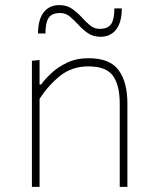

<svg xmlns="http://www.w3.org/2000/svg" viewBox="-20 -732 609 752"><path d="M105 0V-494L135 -497V-401H141Q156 -422 181.8 -446Q207.5 -470 243.8 -487Q280 -504 327 -504Q409.5 -504 444.2 -457.8Q479 -411.5 479 -326V0H449V-326Q449 -398 422.5 -435Q396 -472 326 -472Q261.5 -472 215.2 -434.8Q169 -397.5 135 -345V0ZM374 -588Q345 -588 324.5 -602Q304 -616 287.5 -634.5Q270.5 -653 253.8 -667Q237 -681 216 -681Q183 -681 170.5 -662Q158 -643 158 -601H129Q129 -655 151 -683.5Q173 -712 212 -712Q241 -712 261.5 -698Q282 -684 299 -665.5Q315.5 -647 332.2 -633Q349 -619 370 -619Q403 -619 415.5 -638Q428 -657 428 -699H457Q457 -645 435 -616.5Q413 -588 374 -588Z"/></svg>

Font: Heraclito Thin
Style: Regular
Weight: 100
Designer: Kostas Bartsokas (font) & Cristiano Sobral (main changes)
Foundry: Kostas Bartsokas (font) & Cristiano Sobral (main changes)
Version: Version 1.00;July 8, 2020;FontCreator 13.0.0.2655 64-bit